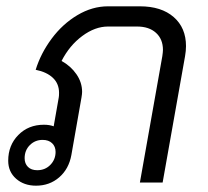

<svg xmlns="http://www.w3.org/2000/svg" viewBox="-20 -578 659 608"><path d="M569 -432Q569 -417 566 -400L495 0H423L494 -400Q496 -414 496 -420Q496 -454 474 -474Q452 -494 414 -494H322Q281 -494 240.5 -464Q200 -434 175 -385Q204 -369 222 -343Q240 -317 240 -287Q240 -281 238 -269L206 -87Q198 -43 167.5 -16.5Q137 10 94 10Q56 10 31 -12Q6 -34 6 -69Q6 -118 38 -150.5Q70 -183 119 -183Q137 -183 150 -178L166 -269Q167 -274 167 -284Q167 -313 147.5 -331.5Q128 -350 93 -357Q109 -409 143.5 -455.5Q178 -502 225 -530Q272 -558 322 -558H423Q491 -558 530 -524Q569 -490 569 -432ZM156 -97Q156 -114 145 -124.5Q134 -135 115 -135Q91 -135 74.5 -118.5Q58 -102 58 -77Q58 -60 68.5 -49.5Q79 -39 98 -39Q123 -39 139.5 -56Q156 -73 156 -97Z"/></svg>

Font: Bai Jamjuree
Style: Italic
Weight: 400
Italic angle: -10°
Version: Version 1.000; ttfautohint (v1.6)